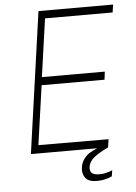

<svg xmlns="http://www.w3.org/2000/svg" viewBox="-59 -768 694 979"><g transform="rotate(-5 287.5 -278.5)"><path d="M73.5 0 175.5 -723H557.5L551.5 -683H205.5L163.5 -386H485.5L480.5 -345H158.5L115.5 -42L474.5 -41L468.5 0ZM398 166Q355 166 338.5 144.5Q322 123 326.5 90Q331 57.5 356 33.2Q381 9 439.5 -9L469.5 0Q421.5 22.5 395.8 43Q370 63.5 365.5 92Q363.5 112 373.8 122.5Q384 133 411.5 133Q435 133 454 127.2Q473 121.5 479.5 118L474.5 149Q463.5 155 442.5 160.5Q421.5 166 398 166Z"/></g></svg>

Font: Public Sans Thin
Style: Italic
Weight: 100
Italic angle: -8°
Designer: The Public Sans project authors (U.S. Web Design System). Libre Franklin designed by Pablo Impallari and Rodrigo Fuenzal
Version: Version 2.000